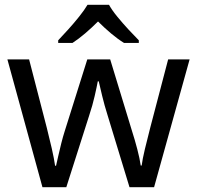

<svg xmlns="http://www.w3.org/2000/svg" viewBox="-20 -786 826 805"><path d="M431 -303Q418 -344 408.5 -383.5Q399 -423 394 -445H390Q386 -423 377 -383.5Q368 -344 354 -302L258 -1H158L11 -537H102L176 -251Q187 -208 197 -164Q207 -120 211 -91H215Q219 -108 224.5 -133Q230 -158 237 -185.5Q244 -213 251 -235L346 -537H442L534 -235Q545 -201 555.5 -161Q566 -121 570 -92H574Q577 -117 587.5 -161Q598 -205 610 -251L685 -537H775L626 -1H523ZM437 -766Q449 -744 471.5 -716.5Q494 -689 518.5 -662.5Q543 -636 562 -617V-606H500Q474 -622 446 -645.5Q418 -669 391 -696Q364 -669 337 -646Q310 -623 284 -606H224V-617Q243 -637 266.5 -663Q290 -689 312 -716.5Q334 -744 347 -766Z"/></svg>

Font: Noto Sans Test
Style: Regular
Weight: 400
Version: Version 1.002; ttfautohint (v1.8.4.7-5d5b)